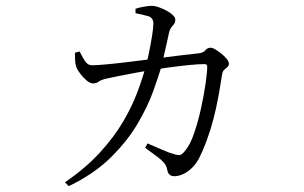

<svg xmlns="http://www.w3.org/2000/svg" viewBox="-20 -577 1040 656"><path d="M202 46Q273 -3 321 -55.5Q369 -108 399.5 -159.5Q430 -211 448.5 -260Q467 -309 478 -350Q483 -367 489 -396.5Q495 -426 499.5 -454Q504 -482 504 -496Q504 -515 489 -521Q479 -524 466 -527Q453 -530 443 -532V-547Q454 -551 470.5 -554Q487 -557 498 -557Q510 -557 523.5 -552Q537 -547 550 -540Q563 -533 571 -525Q579 -517 579 -510Q579 -501 575 -495.5Q571 -490 565.5 -483.5Q560 -477 557 -463Q554 -449 549.5 -428.5Q545 -408 540 -387Q535 -366 532 -351Q522 -317 503.5 -265.5Q485 -214 450.5 -155Q416 -96 359 -39.5Q302 17 215 59ZM576 25Q565 25 559 19.5Q553 14 551 1Q548 -13 538.5 -23Q529 -33 513.5 -44.5Q498 -56 476 -72L484 -87Q510 -76 535 -65Q560 -54 573 -51Q588 -46 595 -47.5Q602 -49 610 -59Q629 -80 643 -121Q657 -162 667 -207.5Q677 -253 682.5 -292Q688 -331 688 -349Q688 -358 679 -358Q657 -358 623.5 -354.5Q590 -351 557 -346.5Q524 -342 502 -338Q480 -335 447 -329Q414 -323 384.5 -317Q355 -311 342 -308Q325 -304 317 -298Q309 -292 298 -292Q288 -292 276 -302Q264 -312 254 -325.5Q244 -339 241 -347Q237 -359 236.5 -371.5Q236 -384 236 -397L252 -401Q260 -385 269.5 -369.5Q279 -354 295 -354Q309 -354 342.5 -357Q376 -360 421 -365.5Q466 -371 512.5 -377Q559 -383 598.5 -388Q638 -393 660 -395Q675 -397 682 -405.5Q689 -414 699 -414Q706 -414 716 -408Q726 -402 736.5 -393.5Q747 -385 754.5 -376Q762 -367 762 -360Q762 -352 757 -348Q752 -344 746.5 -339Q741 -334 739 -324Q733 -285 726 -246.5Q719 -208 709.5 -171.5Q700 -135 687.5 -100.5Q675 -66 659 -34Q649 -16 635 -2.5Q621 11 605.5 18Q590 25 576 25Z"/></svg>

Font: Noto Serif SC ExtraLight Light
Style: Regular
Weight: 300
Version: Version 2.002-H1;hotconv 1.1.0;makeotfexe 2.6.0